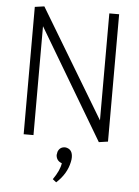

<svg xmlns="http://www.w3.org/2000/svg" viewBox="-60 -712 716 990"><g transform="rotate(5 298.5 -217.0)"><path d="M516.6 0V-659.2H465.8V-105.5L128.9 -666L80.1 -659.2V0H130.9V-563.5L469.7 6.8ZM337.9 97.7Q337.9 59.6 309.6 50.8Q303.7 48.8 298.8 48.8Q271.5 48.8 261.7 75.2Q259.8 84 258.8 91.8Q260.7 122.1 289.1 131.8Q284.2 168.9 250 217.8L268.6 232.4Q322.3 183.6 335 121.1Q337.9 108.4 337.9 97.7Z"/></g></svg>

Font: Yaldevi Colombo Light
Style: Regular
Weight: 300
Designer: Sol Matas, Denzil Rajitha, Kosala Senevirathne and Pathum Egodawatta
Foundry: Mooniak
Version: Version 1.020 ; ttfautohint (v1.6)